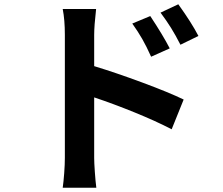

<svg xmlns="http://www.w3.org/2000/svg" viewBox="-20 -819 1040 897"><path d="M682 -744Q741 -655 773 -593L686 -554Q664 -603 644.5 -637Q625 -671 598 -709ZM813 -799Q875 -713 907 -651L823 -610Q800 -655 779.5 -688Q759 -721 730 -760ZM283 -656Q283 -726 273 -777H429Q420 -698 420 -656V-510Q522 -479 646 -433Q770 -387 838 -354L782 -215Q709 -253 609.5 -293.5Q510 -334 420 -364V-81Q420 -60 423 -16.5Q426 27 430 58H273Q277 30 280 -10.5Q283 -51 283 -81Z"/></svg>

Font: Sinter Bold
Style: Regular
Weight: 700
Foundry: Adobe & rsms
Version: Version 1.000